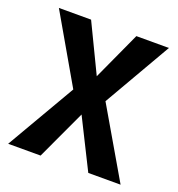

<svg xmlns="http://www.w3.org/2000/svg" viewBox="-103 -620 656 706"><g transform="rotate(20 225.0 -266.5)"><path d="M135.3 -533.2 226.1 -344.7 312.5 -533.2H439.9L287.6 -269.5L444.8 0H318.4L221.7 -193.4L131.8 0H4.9L161.6 -269.5L9.3 -533.2Z"/></g></svg>

Font: Ufes Sans Medium
Style: Regular
Weight: 500
Designer: Ricardo Esteves & Filipe Motta
Foundry: ProDesignUfes - Ricardo Esteves, Filipe Motta (This is a derivative work, based on Roboto family, by Christian Robertson
Version: Version 2.0